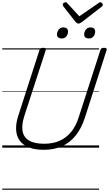

<svg xmlns="http://www.w3.org/2000/svg" viewBox="-20 -1316 971 1711"><path d="M371 19Q289 19 235 -3.5Q181 -26 153.5 -66Q126 -106 123.5 -161.5Q121 -217 142 -282L332 -871Q335 -881 342 -885.5Q349 -890 365 -890Q379 -890 385.5 -885.5Q392 -881 388 -870L195 -277Q172 -203 181 -148.5Q190 -94 237.5 -64.5Q285 -35 374 -35Q452 -35 511.5 -61.5Q571 -88 614 -140.5Q657 -193 681 -270L875 -871Q878 -881 885 -885.5Q892 -890 907 -890Q937 -890 930 -870L736 -266Q706 -173 655 -109Q604 -45 533 -13Q462 19 371 19ZM529 -973Q511 -973 499.5 -981.5Q488 -990 488 -1009Q488 -1032 503 -1052Q518 -1072 546 -1072Q563 -1072 574.5 -1063Q586 -1054 586 -1035Q586 -1011 571.5 -992Q557 -973 529 -973ZM771 -973Q753 -973 741.5 -981.5Q730 -990 730 -1009Q730 -1032 745 -1052Q760 -1072 788 -1072Q805 -1072 816.5 -1063Q828 -1054 828 -1035Q828 -1011 813.5 -992Q799 -973 771 -973ZM874 -1296Q882 -1296 889 -1288.5Q896 -1281 896 -1274Q896 -1268 894 -1264.5Q892 -1261 887 -1257L709 -1119Q699 -1112 692.5 -1109Q686 -1106 678 -1106Q671 -1106 665.5 -1109.5Q660 -1113 654 -1120L544 -1260Q542 -1264 540.5 -1268Q539 -1272 539 -1276Q539 -1285 548 -1290.5Q557 -1296 564 -1296Q571 -1296 574.5 -1293Q578 -1290 582 -1285L687 -1171L853 -1285Q860 -1290 864 -1293Q868 -1296 874 -1296ZM0 365H863V375H0ZM0 -20H863V0H0ZM0 -505H863V-500H0ZM0 -885H863V-875H0Z"/></svg>

Font: Playwrite DK Uloopet Guides
Style: Regular
Weight: 400
Designer: Veronika Burian, José Scaglione
Foundry: TypeTogether
Version: Version 1.003